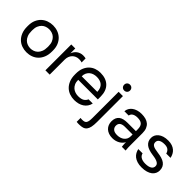

<svg xmlns="http://www.w3.org/2000/svg" viewBox="71 -1646 2781 2781"><g transform="rotate(45 1461.5 -255.0)"><path d="M300 10Q351 10 397 -6.5Q443 -23 478 -56.5Q513 -90 534 -141Q555 -192 555 -260V-280Q555 -345 534 -393.5Q513 -442 478 -474.5Q443 -507 397 -523.5Q351 -540 300 -540Q249 -540 203 -523.5Q157 -507 122 -474.5Q87 -442 66 -393.5Q45 -345 45 -280V-260Q45 -192 66 -141Q87 -90 122 -56.5Q157 -23 203 -6.5Q249 10 300 10ZM300 -70Q270 -70 240 -80.5Q210 -91 187 -113.5Q164 -136 149.5 -172Q135 -208 135 -260V-280Q135 -328 149.5 -362Q164 -396 187 -418Q210 -440 240 -450Q270 -460 300 -460Q330 -460 360 -450Q390 -440 413 -418Q436 -396 450.5 -362Q465 -328 465 -280V-260Q465 -208 450.5 -172Q436 -136 413 -113.5Q390 -91 360 -80.5Q330 -70 300 -70Z M680 0H768V-310Q768 -343 779 -371Q790 -399 809 -418.5Q828 -438 854 -449Q880 -460 910 -460Q932 -460 944.5 -458Q957 -456 970 -451V-533Q960 -536 947.5 -538Q935 -540 915 -540Q887 -540 862.5 -531.5Q838 -523 818.5 -508.5Q799 -494 785 -474Q771 -454 762 -430V-530H680Z M1280 10Q1322 10 1359.5 0Q1397 -10 1426.5 -29.5Q1456 -49 1476.5 -78Q1497 -107 1505 -145H1419Q1405 -110 1372.5 -90Q1340 -70 1280 -70Q1250 -70 1220.5 -79Q1191 -88 1167 -108Q1143 -128 1128 -160.5Q1113 -193 1113 -239H1515V-295Q1515 -412 1451 -476Q1387 -540 1270 -540Q1221 -540 1176.5 -524Q1132 -508 1098.5 -475.5Q1065 -443 1045 -394.5Q1025 -346 1025 -280V-260Q1025 -191 1046 -140Q1067 -89 1102 -55.5Q1137 -22 1183 -6Q1229 10 1280 10ZM1275 -460Q1307 -460 1335.5 -452Q1364 -444 1385 -426.5Q1406 -409 1418.5 -380.5Q1431 -352 1432 -311H1113Q1113 -350 1127 -378Q1141 -406 1163.5 -424.5Q1186 -443 1215 -451.5Q1244 -460 1275 -460Z M1578 210Q1622 210 1652.5 200.5Q1683 191 1702 167Q1721 143 1729.5 102.5Q1738 62 1738 0V-530H1650V0Q1650 40 1646 65Q1642 90 1632 104.5Q1622 119 1605.5 124.5Q1589 130 1563 130Q1555 130 1545.5 129.5Q1536 129 1528 127V207Q1539 209 1553 209.5Q1567 210 1578 210ZM1694 -600Q1720 -600 1737 -617Q1754 -634 1754 -660Q1754 -686 1737 -703Q1720 -720 1694 -720Q1668 -720 1651 -703Q1634 -686 1634 -660Q1634 -634 1651 -617Q1668 -600 1694 -600Z M2059 10Q2092 10 2121 2Q2150 -6 2173 -19.5Q2196 -33 2213.5 -51Q2231 -69 2241 -90Q2241 -77 2241 -65.5Q2241 -54 2242 -43.5Q2243 -33 2244 -22.5Q2245 -12 2246 0H2323Q2319 -30 2318.5 -61.5Q2318 -93 2318 -135V-350Q2318 -401 2303.5 -437Q2289 -473 2262.5 -496Q2236 -519 2198 -529.5Q2160 -540 2113 -540Q2068 -540 2031 -528.5Q1994 -517 1967.5 -497Q1941 -477 1925.5 -449.5Q1910 -422 1908 -390H1996Q1998 -404 2005 -416.5Q2012 -429 2025.5 -438.5Q2039 -448 2059.5 -454Q2080 -460 2108 -460Q2138 -460 2161 -454Q2184 -448 2199.5 -434Q2215 -420 2222.5 -397Q2230 -374 2230 -340V-304H2058Q2015 -304 1981 -295.5Q1947 -287 1924.5 -269Q1902 -251 1890 -222.5Q1878 -194 1878 -155Q1878 -119 1890 -89Q1902 -59 1925 -37Q1948 -15 1982 -2.5Q2016 10 2059 10ZM2078 -70Q2021 -70 1994.5 -94Q1968 -118 1968 -155Q1968 -197 1996 -216.5Q2024 -236 2073 -236H2230V-200Q2230 -169 2218 -144.5Q2206 -120 2185 -103.5Q2164 -87 2136.5 -78.5Q2109 -70 2078 -70Z M2658 10Q2714 10 2755.5 -2.5Q2797 -15 2824 -36Q2851 -57 2864.5 -85.5Q2878 -114 2878 -145Q2878 -184 2864.5 -212Q2851 -240 2825 -259.5Q2799 -279 2761 -290.5Q2723 -302 2674 -308Q2636 -313 2610.5 -319.5Q2585 -326 2569.5 -336Q2554 -346 2547.5 -359Q2541 -372 2541 -390Q2541 -405 2547 -418.5Q2553 -432 2567 -442Q2581 -452 2603 -458Q2625 -464 2658 -464Q2710 -464 2736 -442Q2762 -420 2770 -385H2858Q2852 -417 2837.5 -445Q2823 -473 2799 -494Q2775 -515 2740 -527.5Q2705 -540 2658 -540Q2607 -540 2569 -528Q2531 -516 2505 -495Q2479 -474 2466 -447Q2453 -420 2453 -390Q2453 -353 2466.5 -326Q2480 -299 2504.5 -280Q2529 -261 2564.5 -249.5Q2600 -238 2644 -232Q2688 -226 2716 -218Q2744 -210 2760.5 -199Q2777 -188 2783.5 -175Q2790 -162 2790 -145Q2790 -129 2783 -114.5Q2776 -100 2760.5 -89.5Q2745 -79 2720 -72.5Q2695 -66 2658 -66Q2626 -66 2602.5 -72.5Q2579 -79 2563.5 -89.5Q2548 -100 2538.5 -114.5Q2529 -129 2526 -145H2438Q2444 -114 2459.5 -85.5Q2475 -57 2501.5 -36Q2528 -15 2566.5 -2.5Q2605 10 2658 10Z"/></g></svg>

Font: Golos Text VF
Style: Regular
Weight: 400
Designer: A.Korolkova, Vitaly Kuzmin
Foundry: ParaType Ltd
Version: Version 2.005